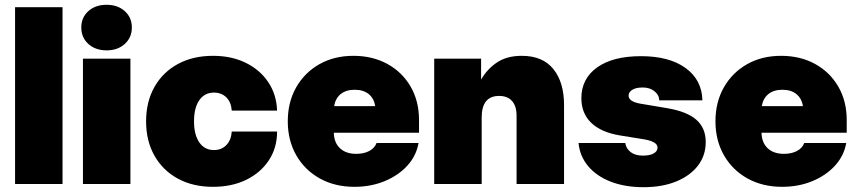

<svg xmlns="http://www.w3.org/2000/svg" viewBox="-20 -757 3524 790"><path d="M237.3 -727.5V0H42V-727.5Z M321.3 0V-515.6H516.6V0ZM418.5 -549.8Q372.6 -549.8 343.5 -576.2Q314.5 -602.5 314.5 -644Q314.5 -685.1 343.5 -711.2Q372.6 -737.3 418.5 -737.3Q464.4 -737.3 493.4 -711.2Q522.5 -685.1 522.5 -644Q522.5 -602.5 493.4 -576.2Q464.4 -549.8 418.5 -549.8Z M856.4 11.7Q773.9 11.7 711.9 -22Q649.9 -55.7 615.5 -116.5Q581.1 -177.2 581.1 -257.8Q581.1 -338.4 615.5 -399.2Q649.9 -460 711.9 -493.7Q773.9 -527.3 856.4 -527.3Q932.1 -527.3 990.7 -498.8Q1049.3 -470.2 1083.5 -419.4Q1117.7 -368.7 1120.1 -301.8H933.6Q931.2 -336.4 911.4 -356.2Q891.6 -376 860.4 -376Q821.8 -376 800 -344.7Q778.3 -313.5 778.3 -257.8Q778.3 -202.6 800 -171.1Q821.8 -139.6 860.4 -139.6Q891.6 -139.6 911.4 -160.2Q931.2 -180.7 933.6 -215.8H1120.1Q1120.1 -148.9 1086.4 -97.7Q1052.7 -46.4 993.4 -17.3Q934.1 11.7 856.4 11.7Z M1438 11.7Q1357.9 11.7 1295.9 -22.7Q1233.9 -57.1 1199 -118.2Q1164.1 -179.2 1164.1 -257.8Q1164.1 -336.9 1198.7 -397.7Q1233.4 -458.5 1294.2 -492.9Q1355 -527.3 1434.1 -527.3Q1513.2 -527.3 1574.2 -493.7Q1635.3 -460 1669.7 -400.4Q1704.1 -340.8 1704.1 -263.2V-210.9H1353.5Q1354.5 -169.9 1378.9 -147Q1403.3 -124 1445.8 -124Q1477.1 -124 1499.3 -135.7Q1521.5 -147.5 1529.3 -168.5H1702.1Q1692.9 -115.7 1655.8 -75.2Q1618.7 -34.7 1562.3 -11.5Q1505.9 11.7 1438 11.7ZM1355 -320.3H1523.9Q1519 -352.1 1497.1 -369.9Q1475.1 -387.7 1439.5 -387.7Q1403.8 -387.7 1381.8 -369.9Q1359.9 -352.1 1355 -320.3Z M1961.9 -273.4V0H1766.6V-515.6H1959.5V-429.7Q1985.4 -474.1 2025.9 -500.7Q2066.4 -527.3 2127 -527.3Q2212.9 -527.3 2256.8 -472.9Q2300.8 -418.5 2300.8 -325.2V0H2105.5V-281.2Q2105.5 -320.3 2086.9 -341.3Q2068.4 -362.3 2033.7 -362.3Q1961.9 -362.3 1961.9 -273.4Z M2627.9 13.2Q2551.3 13.2 2492.9 -9.5Q2434.6 -32.2 2400.1 -73.2Q2365.7 -114.3 2360.4 -168.5H2552.7Q2556.2 -145.5 2575 -131.1Q2593.8 -116.7 2625 -116.7Q2653.8 -116.7 2669.7 -125.7Q2685.5 -134.8 2685.5 -149.9Q2685.5 -174.8 2627.9 -184.1L2531.2 -199.7Q2453.6 -212.4 2412.8 -251.5Q2372.1 -290.5 2372.1 -353Q2372.1 -433.1 2436.8 -479.5Q2501.5 -525.9 2617.2 -525.9Q2733.9 -525.9 2801 -477.1Q2868.2 -428.2 2870.1 -344.2H2692.4Q2691.9 -366.7 2672.6 -381.8Q2653.3 -397 2625 -397Q2596.7 -397 2581.5 -387.5Q2566.4 -377.9 2566.4 -363.8Q2566.4 -338.9 2614.3 -330.6L2724.6 -312Q2806.2 -298.3 2845 -264.4Q2883.8 -230.5 2883.8 -172.4Q2883.8 -117.7 2852.1 -75.9Q2820.3 -34.2 2762.7 -10.5Q2705.1 13.2 2627.9 13.2Z M3197.8 11.7Q3117.7 11.7 3055.7 -22.7Q2993.7 -57.1 2958.7 -118.2Q2923.8 -179.2 2923.8 -257.8Q2923.8 -336.9 2958.5 -397.7Q2993.2 -458.5 3054 -492.9Q3114.7 -527.3 3193.8 -527.3Q3272.9 -527.3 3334 -493.7Q3395 -460 3429.4 -400.4Q3463.9 -340.8 3463.9 -263.2V-210.9H3113.3Q3114.3 -169.9 3138.7 -147Q3163.1 -124 3205.6 -124Q3236.8 -124 3259 -135.7Q3281.2 -147.5 3289.1 -168.5H3461.9Q3452.6 -115.7 3415.5 -75.2Q3378.4 -34.7 3322 -11.5Q3265.6 11.7 3197.8 11.7ZM3114.7 -320.3H3283.7Q3278.8 -352.1 3256.8 -369.9Q3234.9 -387.7 3199.2 -387.7Q3163.6 -387.7 3141.6 -369.9Q3119.6 -352.1 3114.7 -320.3Z"/></svg>

Font: Inter Display Black
Style: Regular
Weight: 900
Designer: Rasmus Andersson
Foundry: rsms
Version: Version 4.000;git-a52131595